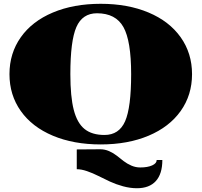

<svg xmlns="http://www.w3.org/2000/svg" viewBox="-20 -750 1060 1010"><path d="M507.8 35.2Q531.2 35.2 553.7 44.9Q576.2 54.7 594 68.8Q611.8 83 630.1 97.2Q648.4 111.3 670.9 121.1Q693.4 130.9 717.8 130.9Q756.3 130.9 780.3 120.1Q804.2 109.4 804.2 91.8H834Q834 164.6 799.8 202.4Q765.6 240.2 700.2 240.2Q665 240.2 627.4 230Q589.8 219.7 558.3 205.1Q526.9 190.4 497.3 175.5Q467.8 160.6 438 150.4Q408.2 140.1 383.8 140.1V36.1ZM761.5 -36.1Q652.3 9.8 509.8 9.8Q367.2 9.8 258.1 -36.1Q148.9 -82 89.4 -166Q29.8 -250 29.8 -359.9Q29.8 -469.7 89.4 -554Q148.9 -638.2 258.1 -684.1Q367.2 -730 509.8 -730Q652.3 -730 761.5 -684.1Q870.6 -638.2 930.4 -554Q990.2 -469.7 990.2 -359.9Q990.2 -250 930.4 -166Q870.6 -82 761.5 -36.1ZM529.8 -40Q606.4 -40 638.2 -112.3Q669.9 -184.6 669.9 -359.9Q669.9 -535.2 629.2 -607.7Q588.4 -680.2 490.2 -680.2Q413.6 -680.2 381.8 -607.7Q350.1 -535.2 350.1 -359.9Q350.1 -241.7 367.9 -172.4Q385.7 -103 424.6 -71.5Q463.4 -40 529.8 -40Z"/></svg>

Font: Yokawerad
Style: Regular
Weight: 500
Designer: gluk
Foundry: gluk
Version: Version 0.79